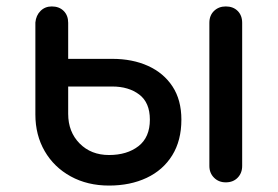

<svg xmlns="http://www.w3.org/2000/svg" viewBox="-20 -567 863 597"><path d="M319 10Q252 10 200 -18.5Q148 -47 119 -97Q90 -147 90 -211V-497Q92 -519 106 -533Q120 -547 141 -547Q164 -547 178 -533Q192 -519 192 -496V-384H329Q392 -384 440.5 -362Q489 -340 516.5 -298Q544 -256 544 -195Q544 -130 515.5 -84Q487 -38 436 -14Q385 10 319 10ZM319 -85Q375 -85 410.5 -112.5Q446 -140 446 -195Q446 -248 413 -273Q380 -298 329 -298H192V-213Q192 -157 227.5 -121Q263 -85 319 -85ZM682 0Q660 0 645.5 -14.5Q631 -29 631 -51V-496Q631 -519 645.5 -533Q660 -547 682 -547Q705 -547 719 -533Q733 -519 733 -496V-51Q733 -29 719 -14.5Q705 0 682 0Z"/></svg>

Font: Comfortaa
Style: Bold
Weight: 700
Designer: Johan Aakerlund
Foundry: Johan Aakerlund
Version: Version 3.104; ttfautohint (v1.8.1.43-b0c9)